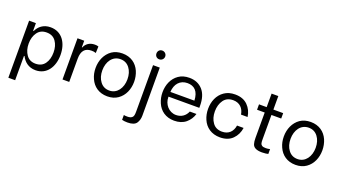

<svg xmlns="http://www.w3.org/2000/svg" viewBox="-69 -1413 4110 2308"><g transform="rotate(20 1985.5 -259.0)"><path d="M349 7C488 7 570 -111 570 -267C570 -424 489 -541 346 -541C253 -541 197 -490 168 -429H161V-527H74V203H161V-108H168C200 -45 257 7 349 7ZM322 -67C271 -67 231 -86 204 -125C177 -163 163 -210 163 -267C163 -324 177 -371 204 -409C231 -447 270 -466 322 -466C375 -466 414 -447 441 -409C468 -371 481 -324 481 -267C481 -210 468 -162 441 -124C414 -86 374 -67 322 -67Z M693 0H779V-298C779 -396 820 -445 903 -445C927 -445 939 -443 960 -436L963 -520C947 -525 937 -527 916 -527C848 -527 802 -490 785 -443H779V-527H693Z M1266 7C1319 7 1364 -6 1401 -32C1475 -83 1512 -172 1512 -267C1512 -314 1503 -359 1485 -401C1448 -485 1373 -541 1266 -541C1213 -541 1168 -528 1131 -503C1057 -451 1019 -363 1019 -267C1019 -219 1028 -174 1047 -133C1084 -49 1159 7 1266 7ZM1266 -67C1216 -67 1177 -86 1148 -125C1119 -163 1105 -211 1105 -268C1105 -378 1165 -468 1266 -468C1315 -468 1354 -449 1383 -411C1412 -373 1426 -325 1426 -268C1426 -157 1365 -67 1266 -67Z M1702 -625C1734 -625 1759 -650 1759 -681C1759 -712 1734 -737 1702 -737C1670 -737 1647 -713 1647 -681C1647 -649 1670 -625 1702 -625ZM1602 219C1659 219 1697 205 1716 178C1735 150 1744 117 1744 80L1743 -534H1657V60C1657 79 1656 95 1653 108C1648 132 1627 153 1579 153C1559 153 1543 152 1532 149V211C1552 216 1575 219 1602 219Z M2121 7C2182 7 2231 -9 2270 -41C2308 -73 2334 -113 2348 -161H2263C2239 -102 2188 -65 2120 -65C2026 -65 1961 -147 1961 -235V-242H2355V-266C2355 -355 2334 -423 2292 -470C2249 -517 2193 -541 2122 -541C2068 -541 2022 -528 1985 -502C1910 -450 1875 -362 1875 -267C1875 -220 1884 -176 1902 -134C1938 -50 2013 7 2121 7ZM1963 -303C1967 -404 2026 -473 2121 -473C2208 -473 2265 -423 2270 -303Z M2707 7C2775 7 2829 -13 2868 -52C2907 -91 2930 -140 2938 -197H2854C2842 -118 2792 -66 2708 -66C2655 -66 2614 -85 2587 -124C2559 -162 2545 -210 2545 -267C2545 -324 2559 -372 2587 -411C2614 -449 2655 -468 2708 -468C2792 -468 2842 -414 2854 -337H2938C2930 -394 2907 -443 2868 -482C2829 -521 2775 -541 2707 -541C2652 -541 2606 -528 2569 -502C2493 -450 2458 -362 2458 -267C2458 -220 2467 -175 2485 -134C2521 -50 2598 7 2707 7Z M3324 -458V-527H3199V-700H3113V-527H3015V-458H3113V-133C3113 -102 3116 -77 3122 -58C3133 -20 3168 4 3245 4C3278 4 3315 -1 3324 -5V-67C3305 -62 3288 -60 3272 -60C3249 -60 3232 -63 3222 -70C3201 -83 3199 -103 3199 -152V-458Z M3674 7C3727 7 3772 -6 3809 -32C3883 -83 3920 -172 3920 -267C3920 -314 3911 -359 3893 -401C3856 -485 3781 -541 3674 -541C3621 -541 3576 -528 3539 -503C3465 -451 3427 -363 3427 -267C3427 -219 3436 -174 3455 -133C3492 -49 3567 7 3674 7ZM3674 -67C3624 -67 3585 -86 3556 -125C3527 -163 3513 -211 3513 -268C3513 -378 3573 -468 3674 -468C3723 -468 3762 -449 3791 -411C3820 -373 3834 -325 3834 -268C3834 -157 3773 -67 3674 -67Z"/></g></svg>

Font: Be Vietnam
Style: Regular
Weight: 400
Designer: Gabriel Lam
Foundry: TypeRant
Version: Version 4.000